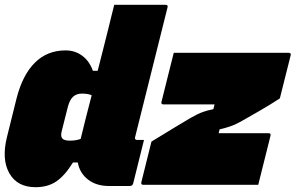

<svg xmlns="http://www.w3.org/2000/svg" viewBox="-25 -770 1232 800"><path d="M248 -560Q288 -560 318 -537.5Q348 -515 362 -475H382Q393 -518 404 -561.5Q415 -605 426 -649Q432 -675 438.5 -700Q445 -725 451 -750H665Q676 -750 673 -739L538 -199Q536 -193 539 -190Q541 -187 546 -187H575Q564 -142 552.5 -96.5Q541 -51 530 -6Q527 5 516 5H429Q376 5 341.5 -22Q307 -49 299 -93H279Q245 -38 209.5 -14Q174 10 123 10Q47 10 14 -48Q-19 -106 4 -199L44 -360Q69 -458 120.5 -509Q172 -560 248 -560ZM699 -550H1178Q1189 -550 1186 -539L1141 -360Q1098 -332 1057 -308.5Q1016 -285 988 -269Q957 -251 933 -243Q909 -235 890 -231L886 -215H1094Q1105 -215 1102 -204Q1089 -153 1076.5 -102Q1064 -51 1051 0H572Q561 0 564 -11L606 -180Q662 -214 704.5 -240Q747 -266 768 -278Q799 -296 820.5 -303.5Q842 -311 864 -315L869 -335H656Q645 -335 648 -346Q661 -397 672.5 -444.5Q684 -492 699 -550ZM234 -194Q241 -184 266 -184Q281 -184 291.5 -186Q302 -188 311 -191Q322 -236 333.5 -282Q345 -328 357 -373Q349 -377 338 -378.5Q327 -380 316 -380Q294 -380 280 -367.5Q266 -355 258 -326L232 -223Q227 -202 234 -194Z"/></svg>

Font: Recursive Sn Lnr St XBk
Style: Italic
Weight: 1000
Italic angle: -15°
Version: Version 1.079;hotconv 1.0.112;makeotfexe 2.5.65598; ttfautoh